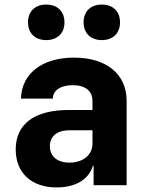

<svg xmlns="http://www.w3.org/2000/svg" viewBox="-20 -813 640 843"><path d="M183 -637C232 -637 263 -667 263 -715C263 -763 232 -793 183 -793C134 -793 103 -763 103 -715C103 -667 134 -637 183 -637ZM427 -637C476 -637 507 -667 507 -715C507 -763 476 -793 427 -793C378 -793 347 -763 347 -715C347 -667 378 -637 427 -637ZM305 -560C165 -560 75 -490 72 -380H212C212 -416 246 -439 299 -439C354 -439 386 -414 386 -370V-330H281C132 -330 49 -269 49 -157C49 -54 118 10 229 10C313 10 370 -26 388 -85H391V0H536V-370C536 -488 447 -560 305 -560ZM285 -99C232 -99 199 -126 199 -171C199 -215 231 -241 284 -241H386V-183C386 -132 344 -99 285 -99Z"/></svg>

Font: Tekne LDO ExtraBold
Style: Regular
Weight: 800
Monospace: yes
Designer: Alessio Laiso, Mario Rullo, Paolo Rosset
Foundry: Alessio Laiso
Version: Version 1.000;hotconv 1.0.109;makeotfexe 2.5.65596